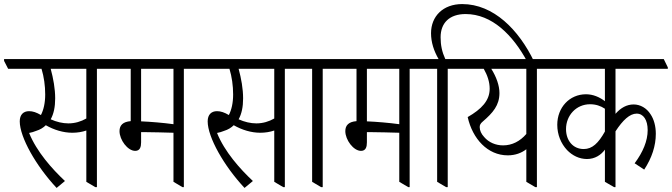

<svg xmlns="http://www.w3.org/2000/svg" viewBox="-48 -913 3300 943"><path d="M230 10 271 -24C208 -83 132 -168 95 -260C107 -262 119 -266 129 -270C149 -276 165 -286 177 -298C217 -275 263 -261 307 -261C332 -261 356 -265 376 -272V-20L420 6H428V-575H523V-582L503 -623H-28V-614L-8 -575H156C168 -535 174 -492 174 -449C174 -407 166 -373 153 -348C131 -361 113 -367 95 -367C67 -367 49 -350 49 -317C49 -239 129 -98 230 10ZM223 -430C223 -477 214 -527 201 -575H376V-331C350 -316 320 -307 288 -307C260 -307 230 -314 201 -327C216 -354 223 -388 223 -430Z M616 -172C640 -172 645 -192 645 -214V-264C652 -264 660 -264 666 -264C703 -264 762 -262 804 -261V-20L848 6H855V-575H951V-582L930 -623H467V-615L487 -575H594V-318C556 -315 539 -298 539 -269C539 -226 579 -172 616 -172ZM645 -317V-575H804V-303C753 -310 692 -315 645 -317Z M1153 10 1194 -24C1131 -83 1055 -168 1018 -260C1030 -262 1042 -266 1052 -270C1072 -276 1088 -286 1100 -298C1140 -275 1186 -261 1230 -261C1255 -261 1279 -265 1299 -272V-20L1343 6H1351V-575H1446V-582L1426 -623H895V-614L915 -575H1079C1091 -535 1097 -492 1097 -449C1097 -407 1089 -373 1076 -348C1054 -361 1036 -367 1018 -367C990 -367 972 -350 972 -317C972 -239 1052 -98 1153 10ZM1146 -430C1146 -477 1137 -527 1124 -575H1299V-331C1273 -316 1243 -307 1211 -307C1183 -307 1153 -314 1124 -327C1139 -354 1146 -388 1146 -430Z M1529 6H1537V-575H1632V-582L1612 -623H1390V-615L1410 -575H1485V-20Z M1725 -172C1749 -172 1754 -192 1754 -214V-264C1761 -264 1769 -264 1775 -264C1812 -264 1871 -262 1913 -261V-20L1957 6H1964V-575H2060V-582L2039 -623H1576V-615L1596 -575H1703V-318C1665 -315 1648 -298 1648 -269C1648 -226 1688 -172 1725 -172ZM1754 -317V-575H1913V-303C1862 -310 1801 -315 1754 -317Z M2143 6H2151V-575H2246V-582L2226 -623H2139C2123 -658 2116 -691 2116 -730C2116 -800 2159 -844 2239 -844C2368 -844 2471 -741 2541 -611H2575C2500 -767 2376 -893 2222 -893C2128 -893 2069 -833 2069 -750C2069 -705 2083 -663 2106 -623H2004V-615L2024 -575H2099V-20Z M2446 -150C2483 -150 2514 -162 2537 -180V-20L2581 6H2589V-575H2684V-582L2664 -623H2190V-615L2210 -575H2328C2346 -543 2357 -511 2357 -477C2357 -419 2317 -377 2249 -338C2273 -231 2347 -150 2446 -150ZM2330 -240C2316 -255 2308 -272 2308 -289C2308 -299 2312 -307 2323 -316C2373 -359 2405 -396 2405 -456C2405 -493 2390 -535 2365 -575H2537V-255C2506 -219 2467 -199 2423 -199C2387 -199 2353 -213 2330 -240Z M2835 -132C2874 -132 2904 -152 2923 -178V-20L2968 6H2975V-268C3011 -323 3045 -355 3079 -355C3112 -355 3133 -324 3133 -274C3133 -221 3110 -166 3069 -111L3116 -80C3154 -138 3173 -197 3173 -256C3173 -293 3164 -327 3147 -352C3128 -382 3097 -400 3064 -400C3031 -400 3001 -384 2975 -354V-575H3232V-582L3212 -623H2628V-615L2648 -575H2923V-416C2897 -436 2865 -450 2830 -450C2749 -450 2689 -385 2689 -300C2689 -252 2707 -208 2737 -176C2763 -149 2797 -132 2835 -132ZM2732 -279C2732 -346 2782 -401 2850 -401C2878 -401 2902 -393 2923 -379V-267C2891 -210 2861 -181 2819 -181C2766 -181 2732 -223 2732 -279Z"/></svg>

Font: Noto Serif Devanagari ExtraCondensed Light
Style: Regular
Weight: 300
Width: 2
Designer: Universal Thirst, Indian Type Foundry and the Monotype Design Team
Foundry: Monotype Imaging Inc.
Version: Version 2.004